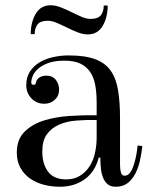

<svg xmlns="http://www.w3.org/2000/svg" viewBox="-20 -691 565 731"><path d="M173 -671Q191 -671 211.5 -663Q232 -655 252 -645Q272 -635 290.5 -627Q309 -619 325 -619Q353 -619 364 -633Q375 -647 375 -670H390Q390 -625 371 -592.5Q352 -560 314 -560Q296 -560 275.5 -568Q255 -576 235 -586Q215 -596 196 -604Q177 -612 162 -612Q134 -612 123 -598Q112 -584 112 -561H97Q97 -606 116 -638.5Q135 -671 173 -671ZM241 -480Q303 -480 341.5 -466Q380 -452 401 -422.5Q422 -393 429.5 -347.5Q437 -302 437 -240V-63Q437 -46 440.5 -34Q444 -22 455 -22Q474 -22 486.5 -55Q499 -88 504 -137L522 -135Q519 -108 513 -80.5Q507 -53 495.5 -30.5Q484 -8 466 6Q448 20 421 20Q401 20 389.5 10Q378 0 372 -15.5Q366 -31 364 -51Q362 -71 362 -91H356Q342 -37 302.5 -8.5Q263 20 208 20Q175 20 145.5 12Q116 4 93.5 -12Q71 -28 57.5 -52.5Q44 -77 44 -110Q44 -160 73 -189Q102 -218 146.5 -232Q191 -246 244.5 -249.5Q298 -253 348 -252V-301Q348 -338 342.5 -367.5Q337 -397 323 -417.5Q309 -438 285.5 -449Q262 -460 225 -460Q189 -460 165 -451.5Q141 -443 126 -430Q111 -417 105 -402.5Q99 -388 99 -377Q99 -372 102 -370Q105 -368 108 -368Q116 -368 117 -377Q119 -388 129.5 -395.5Q140 -403 157 -403Q180 -403 192.5 -387Q205 -371 205 -349Q205 -326 188.5 -311Q172 -296 149 -296Q119 -296 99.5 -316.5Q80 -337 80 -367Q80 -397 94 -418.5Q108 -440 130.5 -453.5Q153 -467 182 -473.5Q211 -480 241 -480ZM348 -234Q308 -235 270.5 -232Q233 -229 204 -216Q175 -203 158 -179Q141 -155 141 -114Q141 -67 163 -37.5Q185 -8 232 -8Q262 -8 284 -21.5Q306 -35 320.5 -57Q335 -79 341.5 -108Q348 -137 348 -167Z"/></svg>

Font: Elsie
Style: Regular
Weight: 400
Designer: Alejandro Inler
Foundry: Alejandro Inler
Version: 1.001